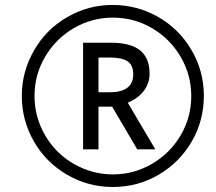

<svg xmlns="http://www.w3.org/2000/svg" viewBox="-20 -744 872 774"><path d="M377 -372.1H421.9Q517.1 -372.1 517.1 -444.8Q517.1 -481.9 493.9 -497.1Q470.7 -512.2 420.9 -512.2H377ZM583 -446.8Q583 -408.7 559.8 -377.9Q536.6 -347.2 495.1 -330.1L606 -142.1H533.2L432.1 -314H377V-142.1H314.9V-571.8H426.8Q506.3 -571.8 544.7 -541Q583 -510.3 583 -446.8ZM161.9 -515.1Q119.1 -442.4 119.1 -357.4Q119.1 -272.5 161.6 -199Q204.1 -125.5 277.6 -83.3Q351.1 -41 435.5 -41Q520 -41 592.8 -83.5Q665.5 -126 708.3 -198.5Q751 -271 751 -356.4Q751 -441.9 708.5 -514.6Q666 -587.4 593.5 -630.1Q521 -672.9 435.5 -672.9Q350.1 -672.9 277.3 -630.4Q204.6 -587.9 161.9 -515.1ZM115.5 -175.8Q67.9 -260.3 67.9 -357.4Q67.9 -454.6 116.7 -540Q165.5 -625.5 250.7 -674.8Q335.9 -724.1 433.6 -724.1Q531.2 -724.1 615.7 -676.8Q700.2 -629.4 751 -543.9Q801.8 -458.5 801.8 -357.9Q801.8 -257.3 752.7 -173.1Q703.6 -88.9 619.4 -39.6Q535.2 9.8 434.6 9.8Q334 9.8 248.5 -40.8Q163.1 -91.3 115.5 -175.8Z"/></svg>

Font: OpenSans-Italic
Style: Italic
Weight: 400
Italic angle: -12°
Foundry: Ascender Corporation
Version: Version 1.10